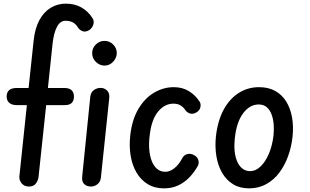

<svg xmlns="http://www.w3.org/2000/svg" viewBox="-20 -1024 1700 1054"><path d="M139 0Q112.5 0 98.2 -18.2Q84 -36.5 86.5 -57L127.5 -447H72.5Q44.5 -447 30.5 -459.8Q16.5 -472.5 16.5 -494Q16.5 -516.5 29.8 -528.8Q43 -541 72.5 -541H137L164.5 -800Q171.5 -867.5 195.8 -912.8Q220 -958 257.8 -981Q295.5 -1004 341.5 -1004Q391 -1004 428 -982.5Q465 -961 488 -924Q498.5 -907.5 491.8 -887.5Q485 -867.5 467.5 -857.5Q448.5 -846.5 432.2 -853.2Q416 -860 407.5 -873.5Q396.5 -892.5 379.5 -901.2Q362.5 -910 339 -910Q311 -910 293.2 -877.5Q275.5 -845 268.5 -783.5L243 -541H333.5Q360.5 -541 373.2 -528.5Q386 -516 386 -494Q386 -472 374.2 -459.5Q362.5 -447 335.5 -447H233.5L191.5 -52.5Q189.5 -34 177.2 -17Q165 0 139 0ZM479.5 0Q457 0 442.8 -13Q428.5 -26 431 -53L475.5 -492.5Q478.5 -517.5 495.2 -529.5Q512 -541.5 533 -541.5Q553 -541.5 568 -527Q583 -512.5 579.5 -483.5L534 -50Q531.5 -25.5 515.2 -12.8Q499 0 479.5 0ZM486 -732.5Q486 -760 506 -779.8Q526 -799.5 553.5 -799.5Q582 -799.5 601.5 -779.5Q621 -759.5 621 -733.5Q621 -716 612 -700Q603 -684 588 -674Q573 -664 553.5 -664Q527 -664 506.5 -684Q486 -704 486 -732.5Z M880.5 10Q829 10 791.2 -13Q753.5 -36 729.8 -76.2Q706 -116.5 697.2 -168.8Q688.5 -221 695 -280Q704.5 -367 739.8 -426.2Q775 -485.5 826.2 -515.5Q877.5 -545.5 934 -545.5Q982 -545.5 1018 -523Q1054 -500.5 1076 -465.5Q1084 -453.5 1080 -435.2Q1076 -417 1057.5 -406.5Q1039 -396 1023 -401Q1007 -406 997.5 -419.5Q988.5 -434 972.5 -444.5Q956.5 -455 932 -455Q883 -455 846.5 -409.8Q810 -364.5 801 -274Q796.5 -236 799.5 -201.5Q802.5 -167 813.2 -139.8Q824 -112.5 842.5 -96.8Q861 -81 887.5 -81Q912.5 -81 937.2 -100.5Q962 -120 982 -158Q990.5 -173.5 1008.8 -178.2Q1027 -183 1046 -172Q1063.5 -163 1068.8 -145Q1074 -127 1065 -111.5Q1046 -78 1019.5 -50.2Q993 -22.5 958.2 -6.2Q923.5 10 880.5 10Z M1347 10Q1296.5 10 1259.8 -12.5Q1223 -35 1200 -74.2Q1177 -113.5 1168.2 -164.5Q1159.5 -215.5 1165 -272.5Q1174.5 -360 1207.2 -420.8Q1240 -481.5 1290.2 -513.5Q1340.5 -545.5 1402 -545.5Q1453.5 -545.5 1490.8 -524.8Q1528 -504 1551 -467Q1574 -430 1583 -380.8Q1592 -331.5 1586 -274Q1580 -218 1561.5 -166.8Q1543 -115.5 1513 -75.8Q1483 -36 1441.2 -13Q1399.5 10 1347 10ZM1269 -264.5Q1265 -230.5 1267.8 -198.2Q1270.5 -166 1280.8 -140.5Q1291 -115 1309.2 -99.8Q1327.5 -84.5 1353.5 -84.5Q1383.5 -84.5 1410.2 -110Q1437 -135.5 1456 -180Q1475 -224.5 1481.5 -281Q1484.5 -309 1482.5 -338.8Q1480.5 -368.5 1471.5 -394Q1462.5 -419.5 1445 -435Q1427.5 -450.5 1400 -450.5Q1350.5 -450.5 1314.2 -401.5Q1278 -352.5 1269 -264.5Z"/></svg>

Font: Edu SA Hand Medium
Style: Regular
Weight: 500
Designer: Tina and Corey Anderson, Eben Sorkin, Mirko Velimirovic
Foundry: Google for Education
Version: Version 2.000